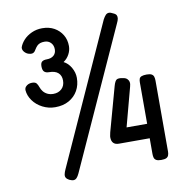

<svg xmlns="http://www.w3.org/2000/svg" viewBox="-84 -816 896 928"><g transform="rotate(-10 364.0 -351.5)"><path d="M182 27Q171 21 167 14Q163 7 165 -3Q167 -13 173 -26L481 -707Q488 -720 494.5 -727Q501 -734 510 -734.5Q519 -735 531 -728Q543 -723 546.5 -716Q550 -709 548.5 -699.5Q547 -690 540 -676L231 5Q225 18 218.5 25Q212 32 203.5 32.5Q195 33 182 27ZM177 -330Q144 -330 115 -345Q86 -360 68.5 -384.5Q51 -409 49 -436Q49 -446 54.5 -452.5Q60 -459 68 -462.5Q76 -466 86 -466Q102 -466 108 -458.5Q114 -451 118 -439Q122 -427 130 -417Q138 -407 150.5 -401Q163 -395 179 -395Q204 -395 220 -410Q236 -425 236 -451Q236 -475 221 -488.5Q206 -502 176 -502Q161 -502 153 -509.5Q145 -517 145 -536Q145 -553 153 -559Q161 -565 176 -565Q198 -565 210.5 -576Q223 -587 223 -606Q223 -626 211 -638.5Q199 -651 180 -651Q168 -651 159 -648Q150 -645 143.5 -638.5Q137 -632 131 -622Q126 -612 118.5 -607.5Q111 -603 99 -606Q86 -608 75.5 -619Q65 -630 67 -643Q73 -661 88.5 -678Q104 -695 128 -706Q152 -717 180 -717Q214 -717 239 -703Q264 -689 278.5 -665Q293 -641 293 -610Q293 -589 282.5 -569.5Q272 -550 254 -538Q276 -527 290 -502.5Q304 -478 304 -452Q304 -417 288.5 -389.5Q273 -362 244.5 -346Q216 -330 177 -330ZM637 10Q621 10 613 5.5Q605 1 602.5 -7Q600 -15 600 -26V-103H449Q431 -103 422 -112.5Q413 -122 413 -140Q413 -146 414.5 -151.5Q416 -157 417 -164L477 -381Q484 -406 493 -411Q502 -416 522 -412Q536 -410 543 -403.5Q550 -397 552 -387.5Q554 -378 550 -365L499 -174H600V-377Q600 -387 602.5 -394.5Q605 -402 614 -405.5Q623 -409 639 -409Q655 -409 663 -404.5Q671 -400 673.5 -391.5Q676 -383 676 -372V-24Q676 -14 673 -6Q670 2 662 6Q654 10 637 10Z"/></g></svg>

Font: Fredoka SemiCondensed
Style: Regular
Weight: 400
Width: 4
Designer: Ben Nathan
Foundry: Milena B. Brandão, Ben Nathan
Version: Version 2.001